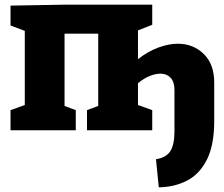

<svg xmlns="http://www.w3.org/2000/svg" viewBox="-20 -557 958 821"><path d="M896 -40Q896 64 864.5 126Q833 188 779.5 215.5Q726 243 659 244L647 124Q691 117 708.5 89Q726 61 726 5V-172Q726 -207 709.5 -224.5Q693 -242 666 -242Q645 -242 620 -232Q595 -222 570 -201V-108L631 -86V0H352V-86L400 -104V-413H256V-104L304 -86V0H25V-86L86 -108V-425L25 -448V-533L255 -537H631V-451L570 -427V-304Q612 -337 656.5 -353.5Q701 -370 741 -370Q806 -370 851 -326.5Q896 -283 896 -204Z"/></svg>

Font: Bitter ExtraBold
Style: Regular
Weight: 800
Designer: Sol Matas, and Bitter project Authors
Foundry: Sol Matas
Version: Version 2.001